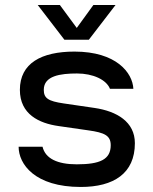

<svg xmlns="http://www.w3.org/2000/svg" viewBox="-20 -729 609 763"><path d="M285 -618 218 -709H130L236 -571H333L439 -709H351ZM301 14C432 14 516 -40 516 -160C516 -245 444 -287 356 -300L233 -318C171 -327 154 -339 154 -372C154 -428 220 -437 286 -437C350 -437 403 -412 417 -376H510C507 -440 442 -524 276 -524C145 -524 59 -478 59 -372C59 -275 135 -239 213 -228L331 -211C396 -202 420 -190 420 -152C420 -95 377 -76 285 -76C208 -76 160 -99 149 -146H54C54 -77 118 14 301 14Z"/></svg>

Font: Hibana SubMedium
Style: Regular
Weight: 500
Width: 6
Designer: pygmalion
Foundry: ybstudio
Version: Version 0.930;hotconv 1.0.109;makeotfexe 2.5.65596